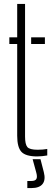

<svg xmlns="http://www.w3.org/2000/svg" viewBox="-20 -790 280 977"><path d="M27.5 -566V-600H67.5V-770H107.5V-95Q107.5 -56 119 -42Q130.5 -28 171.5 -28Q187.5 -28 197.2 -29Q207 -30 220.5 -32V1Q208.5 3 195.8 4.5Q183 6 169.5 6Q111 6 89.2 -17.2Q67.5 -40.5 67.5 -99V-566ZM138.5 -566V-600H208.5V-566ZM119 167V131H139Q159.5 131 165.2 120.5Q171 110 164 86L146 20H186L203 86Q213 125 196.8 146Q180.5 167 140 167Z"/></svg>

Font: Big Shoulders Stencil Text SC Thin
Style: Regular
Weight: 100
Designer: Patric King
Foundry: XO Type Co
Version: Version 2.001